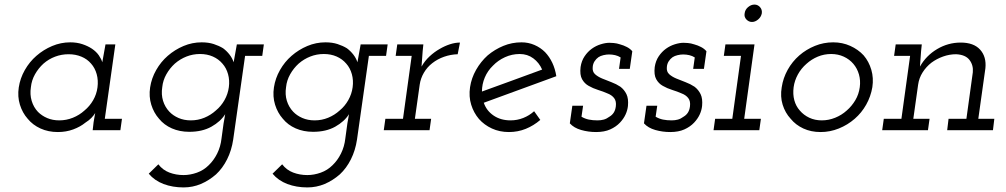

<svg xmlns="http://www.w3.org/2000/svg" viewBox="-20 -569 4394 839"><path d="M62 -187Q56 -147 67 -111.5Q78 -76 101 -50Q123 -23 157 -7.5Q191 8 233 8Q269 8 300 -3.5Q331 -15 353 -33Q369 -43 379.5 -54Q390 -65 396 -75Q394 -65 392.5 -55.5Q391 -46 389 -35L385 0H506L513 -50H438L484 -375H441Q438 -355 434 -336Q430 -317 427 -297Q423 -311 412 -327Q401 -343 382 -356Q364 -368 340 -376Q316 -384 287 -384Q246 -384 208 -368Q170 -352 139 -325Q109 -299 88.5 -263Q68 -227 62 -187ZM115 -188Q118 -218 133 -244.5Q148 -271 170 -291Q193 -311 221 -321.5Q249 -332 280 -332Q310 -332 335.5 -321.5Q361 -311 378 -291Q395 -272 402.5 -245Q410 -218 406 -187Q402 -157 387 -131Q372 -105 349 -86Q327 -66 298.5 -54.5Q270 -43 239 -43Q210 -43 186.5 -53Q163 -63 146 -80Q127 -100 118.5 -128Q110 -156 115 -188Z M1015 -375Q1012 -355 1008 -336Q1004 -317 1001 -297Q995 -315 983 -330.5Q971 -346 955 -358Q937 -369 914 -376.5Q891 -384 861 -384Q820 -384 782 -368Q744 -352 713 -325Q683 -299 662.5 -263Q642 -227 636 -187Q630 -147 641 -111.5Q652 -76 675 -50Q697 -23 731 -8Q765 7 807 7Q864 7 904 -15.5Q944 -38 964 -70Q962 -59 960.5 -49.5Q959 -40 957 -30L948 36Q944 72 929 102Q914 132 892 153Q870 175 840.5 185.5Q811 196 782 196Q749 196 720 185Q691 174 672 149L630 190Q655 220 694.5 235Q734 250 782 250Q822 250 857.5 235Q893 220 924 193Q953 166 972.5 127Q992 88 999 41L1051 -325H1126L1133 -375ZM689 -188Q692 -218 707 -244.5Q722 -271 744 -291Q767 -311 795 -322Q823 -333 854 -333Q885 -333 910 -322Q935 -311 952 -291Q969 -272 976.5 -245Q984 -218 980 -188Q976 -158 961 -131.5Q946 -105 923 -86Q901 -66 873 -54.5Q845 -43 814 -43Q784 -43 760 -53.5Q736 -64 720 -81Q701 -101 692.5 -128.5Q684 -156 689 -188Z M1556 -375Q1553 -355 1549 -336Q1545 -317 1542 -297Q1536 -315 1524 -330.5Q1512 -346 1496 -358Q1478 -369 1455 -376.5Q1432 -384 1402 -384Q1361 -384 1323 -368Q1285 -352 1254 -325Q1224 -299 1203.5 -263Q1183 -227 1177 -187Q1171 -147 1182 -111.5Q1193 -76 1216 -50Q1238 -23 1272 -8Q1306 7 1348 7Q1405 7 1445 -15.5Q1485 -38 1505 -70Q1503 -59 1501.5 -49.5Q1500 -40 1498 -30L1489 36Q1485 72 1470 102Q1455 132 1433 153Q1411 175 1381.5 185.5Q1352 196 1323 196Q1290 196 1261 185Q1232 174 1213 149L1171 190Q1196 220 1235.5 235Q1275 250 1323 250Q1363 250 1398.5 235Q1434 220 1465 193Q1494 166 1513.5 127Q1533 88 1540 41L1592 -325H1667L1674 -375ZM1230 -188Q1233 -218 1248 -244.5Q1263 -271 1285 -291Q1308 -311 1336 -322Q1364 -333 1395 -333Q1426 -333 1451 -322Q1476 -311 1493 -291Q1510 -272 1517.5 -245Q1525 -218 1521 -188Q1517 -158 1502 -131.5Q1487 -105 1464 -86Q1442 -66 1414 -54.5Q1386 -43 1355 -43Q1325 -43 1301 -53.5Q1277 -64 1261 -81Q1242 -101 1233.5 -128.5Q1225 -156 1230 -188Z M1664 -50 1657 0H1857L1864 -50H1793L1814 -199Q1818 -227 1832.5 -251.5Q1847 -276 1869 -293Q1892 -311 1920.5 -321Q1949 -331 1980 -332L1990 -383Q1969 -383 1946 -375.5Q1923 -368 1901 -355Q1878 -342 1857 -322.5Q1836 -303 1822 -278Q1824 -297 1824.5 -312Q1825 -327 1827 -346L1830 -375H1716L1709 -325H1779L1741 -50Z M2251 -333Q2285 -333 2310.5 -314Q2336 -295 2349 -265Q2283 -241 2218 -217Q2153 -193 2086 -169Q2086 -201 2098.5 -230.5Q2111 -260 2134 -282Q2156 -305 2186.5 -319Q2217 -333 2251 -333ZM2411 -236Q2406 -268 2393.5 -294.5Q2381 -321 2362 -341Q2342 -361 2315.5 -372.5Q2289 -384 2259 -384Q2217 -384 2179.5 -368.5Q2142 -353 2111 -327Q2081 -300 2060.5 -264Q2040 -228 2034 -188Q2028 -147 2039 -111.5Q2050 -76 2073 -49Q2096 -23 2129.5 -7.5Q2163 8 2204 8Q2243 8 2277.5 -6Q2312 -20 2341 -45Q2334 -55 2327.5 -64Q2321 -73 2314 -83Q2293 -64 2266.5 -53.5Q2240 -43 2211 -43Q2168 -43 2137 -64Q2106 -85 2094 -120Q2174 -149 2252.5 -178Q2331 -207 2411 -236Z M2470 -30Q2488 -10 2519.5 -1Q2551 8 2585 8Q2621 8 2646.5 -3.5Q2672 -15 2689 -33Q2705 -50 2713.5 -68.5Q2722 -87 2724 -106Q2727 -138 2717.5 -157.5Q2708 -177 2691 -190Q2673 -202 2651.5 -210Q2630 -218 2611 -226Q2592 -234 2580 -245Q2568 -256 2570 -276Q2571 -290 2578 -301Q2585 -312 2595 -319Q2604 -325 2617 -328Q2630 -331 2641 -331Q2655 -331 2668 -328Q2681 -325 2692 -318L2685 -268H2732L2743 -345Q2734 -356 2719.5 -363.5Q2705 -371 2690 -375Q2675 -380 2662 -381Q2649 -382 2643 -382Q2626 -382 2605 -375.5Q2584 -369 2566 -356Q2548 -343 2534.5 -323Q2521 -303 2517 -276Q2513 -242 2523.5 -223Q2534 -204 2552 -194Q2571 -183 2593.5 -176Q2616 -169 2634 -161Q2653 -154 2663.5 -140.5Q2674 -127 2671 -104Q2669 -88 2662 -77Q2655 -66 2643 -59Q2631 -50 2618.5 -46.5Q2606 -43 2591 -43Q2570 -43 2553 -46.5Q2536 -50 2521 -59L2528 -107H2481Z M2794 -30Q2812 -10 2843.5 -1Q2875 8 2909 8Q2945 8 2970.5 -3.5Q2996 -15 3013 -33Q3029 -50 3037.5 -68.5Q3046 -87 3048 -106Q3051 -138 3041.5 -157.5Q3032 -177 3015 -190Q2997 -202 2975.5 -210Q2954 -218 2935 -226Q2916 -234 2904 -245Q2892 -256 2894 -276Q2895 -290 2902 -301Q2909 -312 2919 -319Q2928 -325 2941 -328Q2954 -331 2965 -331Q2979 -331 2992 -328Q3005 -325 3016 -318L3009 -268H3056L3067 -345Q3058 -356 3043.5 -363.5Q3029 -371 3014 -375Q2999 -380 2986 -381Q2973 -382 2967 -382Q2950 -382 2929 -375.5Q2908 -369 2890 -356Q2872 -343 2858.5 -323Q2845 -303 2841 -276Q2837 -242 2847.5 -223Q2858 -204 2876 -194Q2895 -183 2917.5 -176Q2940 -169 2958 -161Q2977 -154 2987.5 -140.5Q2998 -127 2995 -104Q2993 -88 2986 -77Q2979 -66 2967 -59Q2955 -50 2942.5 -46.5Q2930 -43 2915 -43Q2894 -43 2877 -46.5Q2860 -50 2845 -59L2852 -107H2805Z M3105 -50 3098 0H3298L3305 -50H3232L3277 -375H3150L3143 -325H3218L3180 -50ZM3234 -511Q3231 -495 3241.5 -484Q3252 -473 3266 -473Q3280 -473 3293 -484Q3306 -495 3309 -511Q3311 -527 3301 -538Q3291 -549 3277 -549Q3262 -549 3249 -538Q3236 -527 3234 -511Z M3396 -188Q3389 -147 3400 -111.5Q3411 -76 3435 -50Q3457 -23 3490.5 -7.5Q3524 8 3566 8Q3607 8 3645.5 -7.5Q3684 -23 3715 -50Q3745 -76 3765 -111.5Q3785 -147 3792 -188Q3798 -228 3787.5 -264Q3777 -300 3754 -327Q3730 -353 3695.5 -368.5Q3661 -384 3621 -384Q3579 -384 3541 -368.5Q3503 -353 3473 -327Q3442 -300 3422 -264Q3402 -228 3396 -188ZM3448 -188Q3452 -217 3466.5 -243.5Q3481 -270 3504 -290Q3526 -310 3553.5 -321.5Q3581 -333 3612 -333Q3642 -333 3667 -321.5Q3692 -310 3709 -290Q3726 -270 3733.5 -243.5Q3741 -217 3737 -188Q3733 -157 3717.5 -131Q3702 -105 3680 -86Q3658 -66 3629.5 -54.5Q3601 -43 3571 -43Q3541 -43 3516.5 -54.5Q3492 -66 3475 -86Q3458 -105 3451 -131Q3444 -157 3448 -188Z M4125 -50 4119 0H4319L4325 -50H4255L4286 -271Q4291 -321 4263 -352Q4235 -383 4178 -383Q4123 -383 4075 -354.5Q4027 -326 4000 -278Q4002 -297 4002.5 -312Q4003 -327 4005 -346L4008 -375H3894L3887 -325H3957L3919 -50H3842L3835 0H4035L4042 -50H3971L3992 -199Q3996 -228 4011.5 -252.5Q4027 -277 4050 -295Q4073 -312 4101 -322Q4129 -332 4158 -332Q4199 -330 4216.5 -307Q4234 -284 4231 -253L4203 -50Z"/></svg>

Font: Josefin Slab Medium
Style: Italic
Weight: 500
Italic angle: -12°
Version: Version 2.000